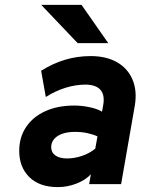

<svg xmlns="http://www.w3.org/2000/svg" viewBox="-20 -752 574 784"><path d="M216.5 12Q141 12 99.8 -28.8Q58.5 -69.5 58.5 -136Q58.5 -191.5 86.5 -233.2Q114.5 -275 165 -298Q215.5 -321 283 -321Q314.5 -321 346.2 -314.2Q378 -307.5 396.5 -296L400.5 -318Q409.5 -362 391 -384.2Q372.5 -406.5 328 -406.5Q290 -406.5 248.2 -393.8Q206.5 -381 167 -356L148 -463Q195.5 -493 245.8 -508Q296 -523 350 -523Q414 -523 458 -497.8Q502 -472.5 521.2 -426.8Q540.5 -381 530.5 -321L474.5 0H344L351 -40.5Q329.5 -17 292.5 -2.5Q255.5 12 216.5 12ZM253.5 -105Q283.5 -105 314.2 -115.2Q345 -125.5 369 -145L378 -195Q361.5 -203 337.8 -208.2Q314 -213.5 286.5 -213.5Q256 -213.5 234.2 -205.8Q212.5 -198 200.8 -184Q189 -170 189 -151Q189 -129.5 206.2 -117.2Q223.5 -105 253.5 -105ZM297 -576 148.5 -732H313L422 -576Z"/></svg>

Font: Overpass ExtraBold
Style: Italic
Weight: 800
Italic angle: -10°
Designer: Delve Withrington, Dave Bailey, Thomas Jockin
Foundry: Delve Fonts LLC
Version: Version 4.000